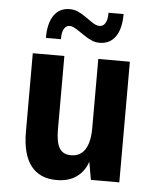

<svg xmlns="http://www.w3.org/2000/svg" viewBox="-54 -806 711 867"><g transform="rotate(5 301.0 -373.0)"><path d="M373 -620.1Q365.2 -620.1 357.9 -621.3Q350.6 -622.6 342.3 -625.7Q334 -628.9 324 -634.3Q314 -639.6 301.8 -647.9L274.9 -666L269 -669.9Q258.3 -676.8 250 -680.4Q241.7 -684.1 233.9 -684.1Q217.3 -684.1 208.3 -668.7Q199.2 -653.3 199.2 -625V-621.1H130.9Q130.9 -688 156 -723.9Q181.2 -759.8 227.1 -759.8Q245.6 -759.8 262.2 -753.2Q278.8 -746.6 299.8 -731.9L330.1 -710.9Q339.8 -704.1 348.9 -700Q357.9 -695.8 366.7 -695.8Q383.8 -695.8 393.3 -711.4Q402.8 -727.1 402.8 -754.9V-758.8H471.2Q471.2 -691.9 446 -656Q420.9 -620.1 373 -620.1ZM234.4 14.2Q157.7 14.2 117.9 -37.4Q78.1 -88.9 78.1 -190.9V-546.9H221.2V-212.9Q221.2 -155.8 237.3 -129.4Q253.4 -103 289.6 -103Q332.5 -103 353.8 -137Q375 -170.9 375 -232.9V-546.9H518.1V0H389.2L375 -81.1Q359.9 -36.1 324.5 -11Q289.1 14.2 234.4 14.2Z"/></g></svg>

Font: Hack
Style: Bold
Weight: 700
Monospace: yes
Designer: Christopher Simpkins
Foundry: Christopher Simpkins
Version: Version 2.017